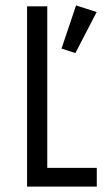

<svg xmlns="http://www.w3.org/2000/svg" viewBox="-20 -690 385 710"><path d="M337.4 -645.5 258.8 -493.7 207.5 -510.3 261.2 -669.9ZM154.8 -69.3H337.9V0H80.1V-666.5H154.8Z"/></svg>

Font: NMS Futura Pro Book
Style: Regular
Weight: 400
Designer: Blend3rman
Version: Version 0.1